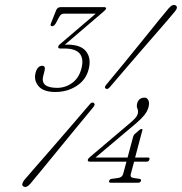

<svg xmlns="http://www.w3.org/2000/svg" viewBox="-20 -729 726 766"><path d="M511 -183Q513.5 -191.5 519.5 -196L537 -211Q541.5 -214.5 545 -214.5Q549.5 -214.5 548 -209.5L519 -100.5H570.5Q578.5 -100.5 576 -92.5Q574 -84 565 -84H515L502 -35.5Q497.5 -21 513 -19L536 -15.5Q544 -15 542.5 -7.5Q539.5 0 531.5 0H422Q413 0 415.5 -7.5Q417.5 -14.5 426 -15.5L451 -19Q467.5 -21 471.5 -35.5L484.5 -84H338.5Q328.5 -84 330.5 -92Q332 -97 340 -103.5L504.5 -243Q513.5 -251 520.2 -258.5Q527 -266 529.5 -274.5Q532.5 -287 528.2 -295.8Q524 -304.5 527.5 -317.5Q534 -339.5 557.5 -339.5Q566.5 -339.5 571.8 -329.2Q577 -319 572.5 -301.5Q568 -285 556.2 -270.2Q544.5 -255.5 523.5 -237.5L361 -100.5H489ZM420 -383.5Q409.5 -370 402 -375.5Q394 -380.5 405.5 -393Q439 -433 477.8 -480.5Q516.5 -528 553 -573.2Q589.5 -618.5 616.5 -651.8Q643.5 -685 653.5 -696.5Q669.5 -714.5 681.5 -707Q692 -699.5 676.5 -681.5Q667.5 -670 639.2 -637.5Q611 -605 572.5 -560.8Q534 -516.5 493.8 -469.8Q453.5 -423 420 -383.5ZM336 -310.5Q346 -324 354 -318.5Q362 -313 351.5 -300.5Q319.5 -262 280.8 -215Q242 -168 204.8 -122.2Q167.5 -76.5 139.5 -42.5Q111.5 -8.5 101 4Q85 22.5 73 14.5Q67.5 11 69.2 3.8Q71 -3.5 77.5 -11.5Q87.5 -23.5 116.8 -57Q146 -90.5 185 -135.2Q224 -180 264 -226.5Q304 -273 336 -310.5ZM333.5 -452Q323 -410.5 285.8 -386.2Q248.5 -362 201 -362Q153.5 -362 133.8 -385.2Q114 -408.5 122 -439Q129.5 -466.5 148.5 -466.5Q163 -466.5 157.5 -445L152.5 -426.5Q140 -378.5 208 -378.5Q240.5 -378.5 267.5 -397.8Q294.5 -417 304.5 -454.5Q315 -493 298.8 -514.2Q282.5 -535.5 236 -535.5H220.5Q210 -535.5 212.5 -543.5Q213.5 -547.5 217 -550.8Q220.5 -554 225.5 -558L362 -674.5H235Q223 -674.5 216 -661L202 -635Q195.5 -624.5 188 -624.5Q178.5 -624.5 183.5 -636.5L204 -688Q209 -700.5 222 -700.5H396Q404.5 -700.5 403 -693.5Q401.5 -689.5 390 -680L238.5 -550.5Q244 -551 248.5 -551Q303 -551 324 -523.2Q345 -495.5 333.5 -452Z"/></svg>

Font: Fraunces 72pt Soft Thin
Style: Italic
Weight: 100
Italic angle: -16°
Version: Version 1.000;[0bf87f6ff]